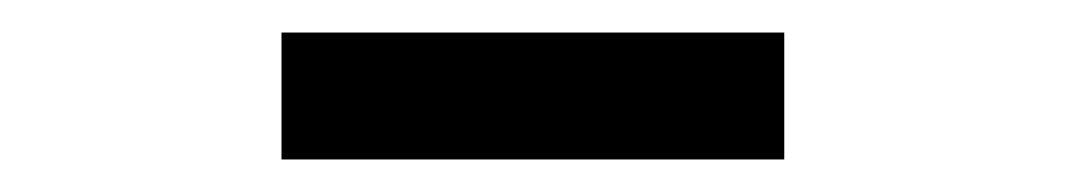

<svg xmlns="http://www.w3.org/2000/svg" viewBox="-20 -770 655 118"><path d="M153 -672V-750H462V-672Z"/></svg>

Font: Noto Sans JP Thin Medium
Style: Regular
Weight: 500
Version: Version 2.004-H2;hotconv 1.0.118;makeotfexe 2.5.65603